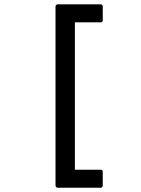

<svg xmlns="http://www.w3.org/2000/svg" viewBox="-20 -797 658 895"><path d="M249 78.1Q244.6 78.1 241.7 75Q238.8 71.8 238.8 67.9V-767.1Q238.8 -771 241.7 -773.9Q244.6 -776.9 249 -776.9H449.2Q453.6 -776.9 456.3 -773.9Q459 -771 459 -767.1V-703.1Q459 -692.9 449.2 -692.9H329.1V-5.9H449.2Q459 -5.9 459 3.9V67.9Q459 71.8 456.3 75Q453.6 78.1 449.2 78.1Z"/></svg>

Font: Fragment Mono SemBd
Style: Regular
Weight: 600
Designer: Wei Huang based on Nimbus Sans by URW Studio, based on Helvetica by Max Miedinger.
Foundry: Wei Huang
Version: Version 1.011